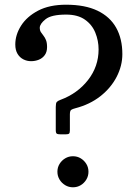

<svg xmlns="http://www.w3.org/2000/svg" viewBox="-20 -780 590 816"><path d="M149 -662Q149 -678.5 173.5 -698.2Q198 -718 261 -718Q310.5 -718 341 -696.5Q371.5 -675 385.2 -641Q399 -607 399 -570Q399 -497.5 354.2 -440Q309.5 -382.5 236.5 -355.5Q225.5 -351.5 221.2 -346.5Q217 -341.5 217 -325.5V-227.5Q217 -214.5 221.5 -211.8Q226 -209 239 -209H257.5Q269 -209 273 -211.8Q277 -214.5 277 -225.5V-293.5Q277 -309.5 282.8 -313.2Q288.5 -317 300.5 -320Q362 -336 406.8 -371.2Q451.5 -406.5 475.8 -453.5Q500 -500.5 500 -550Q500 -615 473.8 -662Q447.5 -709 394.5 -734.5Q341.5 -760 261 -760Q190 -760 142 -734.8Q94 -709.5 69.5 -670.8Q45 -632 45 -591Q45 -567 54.5 -551.2Q64 -535.5 79.2 -527.8Q94.5 -520 112 -520Q129.5 -520 145 -526.2Q160.5 -532.5 170.2 -545.8Q180 -559 180 -580Q180 -599 175.2 -610.2Q170.5 -621.5 164.5 -628.8Q158.5 -636 153.8 -643.5Q149 -651 149 -662ZM224 -50Q224 -32 233 -17Q242 -2 257 7Q272 16 290 16Q308.5 16 323.2 7Q338 -2 347 -17Q356 -32 356 -50Q356 -68.5 347 -83.2Q338 -98 323.2 -107Q308.5 -116 290 -116Q272 -116 257 -107Q242 -98 233 -83.2Q224 -68.5 224 -50Z"/></svg>

Font: Besley
Style: Regular
Weight: 400
Designer: Owen Earl
Foundry: indestructible type*
Version: Version 4.000